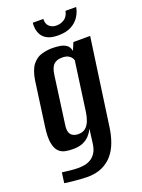

<svg xmlns="http://www.w3.org/2000/svg" viewBox="-145 -709 659 894"><g transform="rotate(-20 184.5 -262.0)"><path d="M128 119Q115 119 97 117.5Q79 116 62 114.5Q45 113 32.5 111.5Q20 110 17 109L24 58Q37 60 61 62.5Q85 65 103 65Q115 65 130.5 63Q146 61 161.5 53Q177 45 189 28Q201 11 205 -19L214 -89Q207 -74 194.5 -59.5Q182 -45 162 -35.5Q142 -26 110 -26Q91 -26 72.5 -29.5Q54 -33 40.5 -46.5Q27 -60 21.5 -89Q16 -118 23 -168L53 -386Q61 -437 80.5 -461.5Q100 -486 126.5 -493.5Q153 -501 178 -501Q199 -501 217.5 -498Q236 -495 249 -485.5Q262 -476 266 -456L282 -494H365L304 -61Q299 -25 287 8Q275 41 254.5 65.5Q234 90 203 104.5Q172 119 128 119ZM157 -83Q180 -83 193.5 -94.5Q207 -106 214.5 -125.5Q222 -145 225 -166L259 -412Q257 -419 252 -426Q247 -433 236.5 -438.5Q226 -444 207 -444Q180 -444 165.5 -430Q151 -416 146 -379L114 -144Q111 -123 114.5 -111Q118 -99 125.5 -93Q133 -87 141.5 -85Q150 -83 157 -83ZM227 -547Q195 -547 175.5 -556.5Q156 -566 147 -581Q138 -596 135.5 -612.5Q133 -629 135 -643H187Q186 -618 200 -605.5Q214 -593 235 -593Q257 -593 274.5 -605Q292 -617 297 -643H350Q346 -619 332 -597Q318 -575 292.5 -561Q267 -547 227 -547Z"/></g></svg>

Font: Alumni Sans SemiBold
Style: Italic
Weight: 600
Italic angle: -8°
Version: Version 1.016